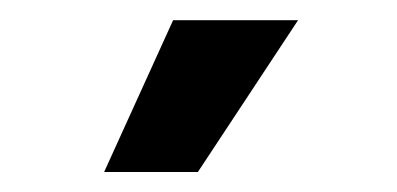

<svg xmlns="http://www.w3.org/2000/svg" viewBox="-20 -785 391 189"><path d="M82.5 -615.7 150.4 -765.1H273.4L174.8 -615.7Z"/></svg>

Font: Inter-SemiBold
Style: Regular
Weight: 600
Designer: Rasmus Andersson
Foundry: rsms
Version: Version 4.000;git-a52131595